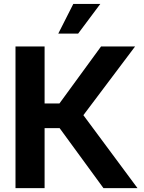

<svg xmlns="http://www.w3.org/2000/svg" viewBox="-20 -966 740 986"><path d="M59.6 0V-727.5H209V-434.6H285.2L499 -727.5H673.8L408.2 -374.5L686 0H511.2L286.1 -308.1H209V0ZM279.3 -793.5 356.4 -945.8H495.1L381.3 -793.5Z"/></svg>

Font: Inter 24pt
Style: Bold
Weight: 700
Designer: Rasmus Andersson
Foundry: rsms
Version: Version 4.001;git-66647c0bb